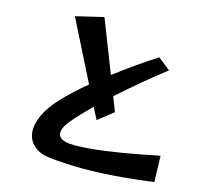

<svg xmlns="http://www.w3.org/2000/svg" viewBox="-90 -916 1180 1064"><g transform="rotate(10 500.0 -384.5)"><path d="M844 40Q795 42 750 43Q705 44 663 44Q539 44 440.5 35Q342 26 255 9Q193 -3 161.5 -36.5Q130 -70 130 -116Q130 -160 159 -211.5Q188 -263 246 -315Q277 -343 314.5 -372Q352 -401 394 -430L251 -789L413 -813L504 -503Q563 -540 625.5 -576.5Q688 -613 751 -646L817 -584Q745 -538 673.5 -488Q602 -438 537 -389L562 -304L469 -243L441 -313Q407 -285 377 -258.5Q347 -232 324 -208Q283 -167 283 -136Q283 -117 299.5 -105Q316 -93 345 -88Q368 -84 397.5 -82.5Q427 -81 463 -81Q536 -81 634 -88.5Q732 -96 853 -110Z"/></g></svg>

Font: RocknRoll One
Style: Regular
Weight: 400
Designer: Fontworks Inc.
Foundry: Fontworks Inc.
Version: Version 1.100